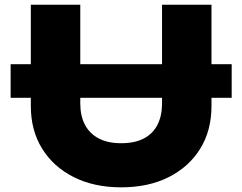

<svg xmlns="http://www.w3.org/2000/svg" viewBox="-20 -770 1017 806"><path d="M24.6 -500.6H952.6V-359.4H24.6ZM317 -335.2Q317 -283.8 336.5 -246.5Q356 -209.2 394.2 -189Q432.4 -168.8 488.6 -168.8Q545.8 -168.8 583.8 -188.7Q621.8 -208.6 641 -246.2Q660.2 -283.8 660.2 -335.2V-750H867.8V-324.8Q867.8 -222.2 820.4 -145.6Q773 -69 687.9 -26.3Q602.8 16.4 488.6 16.4Q375.4 16.4 290.1 -26.3Q204.8 -69 157.1 -145.6Q109.4 -222.2 109.4 -324.8V-750H317Z"/></svg>

Font: Unbounded
Style: Regular
Weight: 400
Designer: Luke Prowse, Jean-Baptiste Morizot, Fátima Lázaro, Florian Runge
Foundry: NaN
Version: Version 1.701;gftools[0.9.28.dev5+ged2979d]